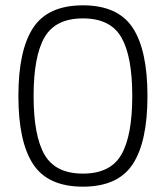

<svg xmlns="http://www.w3.org/2000/svg" viewBox="-20 -690 622 720"><path d="M477.5 -74Q422 10 291 10Q160 10 104.5 -74Q49 -158 49 -330Q49 -502 104.5 -586Q160 -670 291 -670Q422 -670 477.5 -586Q533 -502 533 -330Q533 -158 477.5 -74ZM147 -550Q106 -479 106 -330Q106 -181 147 -110Q188 -39 291 -39Q394 -39 435 -110Q476 -181 476 -330Q476 -479 435 -550Q394 -621 291 -621Q188 -621 147 -550Z"/></svg>

Font: Human Sans Light
Style: Regular
Weight: 300
Designer: Tim Radville
Foundry: Continuum
Version: Version 1.000;FEAKit 1.0